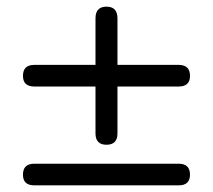

<svg xmlns="http://www.w3.org/2000/svg" viewBox="-20 -557 640 577"><path d="M300 -122Q267 -122 267 -156V-297H83Q49 -297 49 -329Q49 -362 83 -362H267V-502Q267 -537 300 -537Q333 -537 333 -502V-362H517Q551 -362 551 -329Q551 -297 517 -297H333V-156Q333 -122 300 -122ZM83 0Q49 0 49 -32Q49 -65 83 -65H517Q551 -65 551 -32Q551 0 517 0Z"/></svg>

Font: Chiron GoRound TC N
Style: Regular
Weight: 350
Designer: Ryoko NISHIZUKA 西塚涼子 (kana, bopomofo & ideographs); Paul D. Hunt (Latin, Greek & Cyrillic); Sandoll Communications 산돌커뮤니
Foundry: Adobe
Version: Version 1.000;hotconv 1.1.1;makeotfexe 2.6.0